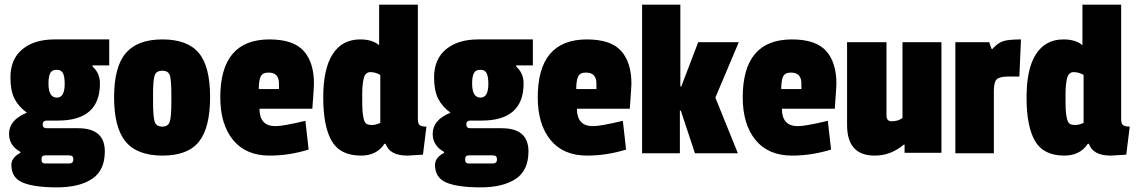

<svg xmlns="http://www.w3.org/2000/svg" viewBox="-20 -661 4900 828"><path d="M175 44H278Q296 44 296 28V24Q296 9 278 9H175Q159 9 159 25V29Q159 44 175 44ZM215 -491H451V-379H379V-374Q411 -346 411 -301Q411 -141 230 -141H182Q164 -141 164 -124.5Q164 -108 181 -108H317Q432 -108 432 -8Q432 74 377 110.5Q322 147 225 147Q128 147 78.5 126.5Q29 106 29 50Q29 19 68 -2V-6Q19 -33 19 -84Q19 -144 96 -175Q60 -201 42.5 -235.5Q25 -270 25 -327Q25 -406 76.5 -448.5Q128 -491 215 -491ZM189 -301Q189 -240 225 -240Q259 -240 259 -299Q259 -331 251.5 -345.5Q244 -360 224 -360Q204 -360 196.5 -345.5Q189 -331 189 -301Z M472 -241.5Q472 -373 522.5 -432Q573 -491 680.5 -491Q788 -491 837 -433Q886 -375 886 -242.5Q886 -110 838 -50Q790 10 681 10Q572 10 522 -50Q472 -110 472 -241.5ZM640 -252V-228Q640 -157 647 -136Q654 -115 679.5 -115Q705 -115 712 -136Q719 -157 719 -222V-251Q719 -316 712.5 -336Q706 -356 680 -356Q654 -356 647 -336Q640 -316 640 -252Z M1138 -348Q1112 -348 1104 -330.5Q1096 -313 1096 -277H1183V-301Q1183 -348 1138 -348ZM1142 -491Q1245 -491 1289.5 -441.5Q1334 -392 1334 -300Q1334 -288 1327 -192H1099Q1099 -117 1168 -117Q1201 -117 1297 -140L1311 -16Q1227 10 1143 10Q1040 10 985 -57.5Q930 -125 930 -241Q930 -491 1142 -491Z M1804 6 1737 10Q1660 10 1643 -41H1638Q1605 10 1537 10Q1447 10 1410.5 -53Q1374 -116 1374 -240.5Q1374 -365 1415 -428Q1456 -491 1533 -491Q1586 -491 1615 -466V-641H1782V-147Q1782 -128 1790 -121.5Q1798 -115 1819 -115ZM1620 -131V-338Q1599 -350 1577.5 -350Q1556 -350 1549 -324.5Q1542 -299 1542 -251.5Q1542 -204 1543 -187Q1544 -170 1547.5 -152.5Q1551 -135 1558.5 -128.5Q1566 -122 1583.5 -122Q1601 -122 1620 -131Z M2002 44H2105Q2123 44 2123 28V24Q2123 9 2105 9H2002Q1986 9 1986 25V29Q1986 44 2002 44ZM2042 -491H2278V-379H2206V-374Q2238 -346 2238 -301Q2238 -141 2057 -141H2009Q1991 -141 1991 -124.5Q1991 -108 2008 -108H2144Q2259 -108 2259 -8Q2259 74 2204 110.5Q2149 147 2052 147Q1955 147 1905.5 126.5Q1856 106 1856 50Q1856 19 1895 -2V-6Q1846 -33 1846 -84Q1846 -144 1923 -175Q1887 -201 1869.5 -235.5Q1852 -270 1852 -327Q1852 -406 1903.5 -448.5Q1955 -491 2042 -491ZM2016 -301Q2016 -240 2052 -240Q2086 -240 2086 -299Q2086 -331 2078.5 -345.5Q2071 -360 2051 -360Q2031 -360 2023.5 -345.5Q2016 -331 2016 -301Z M2507 -348Q2481 -348 2473 -330.5Q2465 -313 2465 -277H2552V-301Q2552 -348 2507 -348ZM2511 -491Q2614 -491 2658.5 -441.5Q2703 -392 2703 -300Q2703 -288 2696 -192H2468Q2468 -117 2537 -117Q2570 -117 2666 -140L2680 -16Q2596 10 2512 10Q2409 10 2354 -57.5Q2299 -125 2299 -241Q2299 -491 2511 -491Z M3162 0H2977L2916 -184H2912V0H2749V-641H2914V-288H2918L2991 -479H3166L3065 -240Z M3391 -348Q3365 -348 3357 -330.5Q3349 -313 3349 -277H3436V-301Q3436 -348 3391 -348ZM3395 -491Q3498 -491 3542.5 -441.5Q3587 -392 3587 -300Q3587 -288 3580 -192H3352Q3352 -117 3421 -117Q3454 -117 3550 -140L3564 -16Q3480 10 3396 10Q3293 10 3238 -57.5Q3183 -125 3183 -241Q3183 -491 3395 -491Z M3752 10Q3633 10 3633 -122V-479H3803V-163Q3803 -138 3825 -138Q3853 -138 3872 -152V-479H4040V-2H3881V-37H3877Q3822 10 3752 10Z M4266 -269V0H4100V-479H4246L4256 -450H4260Q4283 -476 4306.5 -483.5Q4330 -491 4383 -491L4376 -331H4330Q4291 -331 4278.5 -319Q4266 -307 4266 -269Z M4837 6 4770 10Q4693 10 4676 -41H4671Q4638 10 4570 10Q4480 10 4443.5 -53Q4407 -116 4407 -240.5Q4407 -365 4448 -428Q4489 -491 4566 -491Q4619 -491 4648 -466V-641H4815V-147Q4815 -128 4823 -121.5Q4831 -115 4852 -115ZM4653 -131V-338Q4632 -350 4610.5 -350Q4589 -350 4582 -324.5Q4575 -299 4575 -251.5Q4575 -204 4576 -187Q4577 -170 4580.5 -152.5Q4584 -135 4591.5 -128.5Q4599 -122 4616.5 -122Q4634 -122 4653 -131Z"/></svg>

Font: Passion One
Style: Regular
Weight: 400
Designer: Alejandro Lo Celso
Foundry: Fontstage
Version: Version 1.001